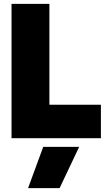

<svg xmlns="http://www.w3.org/2000/svg" viewBox="-20 -719 545 999"><path d="M40 -699H237V-174H505V0H40ZM205 45H392L290 260H126Z"/></svg>

Font: Readiness ExtraBold
Style: Regular
Weight: 800
Designer: Katatrad Team
Foundry: CadsonDemak
Version: Version 1.00;January 16, 2020;FontCreator 12.0.0.2550 64-bit